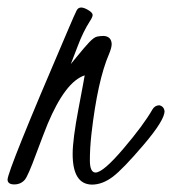

<svg xmlns="http://www.w3.org/2000/svg" viewBox="-48 -480 460 514"><path d="M392.6 -182.6C391.3 -191.1 386.6 -196.3 378.4 -198.2C370.6 -197.9 364.6 -194.3 360.4 -187.5C344.4 -159.5 318.4 -124.3 282.2 -81.8C246.1 -39.3 221.2 -18.1 207.5 -18.1C197.8 -18.4 192.8 -28.9 192.6 -49.6C192.5 -70.2 193.8 -94.2 196.8 -121.6C207.8 -217.3 223.6 -288.7 244.1 -335.9C248.7 -347 251 -355.8 251 -362.3C250.3 -375.7 243.3 -382.8 230 -383.8C223.8 -383.8 217.9 -383.2 212.2 -382.1C206.5 -380.9 199.4 -375.9 190.9 -366.9C182.5 -358 171.2 -344.9 157.2 -327.6L141.6 -308.6L160.2 -356.9C169.6 -382 180.3 -404 192.4 -422.9C197.6 -430.7 200.1 -436.4 200 -439.9C199.8 -443.5 197.1 -447.1 191.9 -450.7C174.3 -462.4 162.8 -462.9 157.2 -452.1C154.6 -447.6 145.2 -426.1 128.9 -387.7C24.4 -144.2 -27.8 -14.6 -27.8 1C-27.5 9.4 -21.5 13.7 -9.8 13.7C2 13.7 11.4 9.4 18.6 1C24.4 -6.2 34.3 -28.8 48.3 -66.9C62.7 -105.3 73.1 -132.5 79.6 -148.4C111.2 -223.6 144.2 -266.9 178.7 -278.3C178.1 -273.4 172.5 -243.6 162.1 -188.7C151.7 -133.9 146.5 -93.6 146.5 -67.9C146.5 -13.5 163.7 13.8 198.2 14.2C216.8 14.2 235.3 7.2 253.7 -6.6C272.1 -20.4 299.8 -49.2 336.9 -92.8C374 -136.4 392.6 -166.3 392.6 -182.6Z"/></svg>

Font: Kristi
Style: Medium
Weight: 400
Italic angle: -15°
Version: Version 1.003